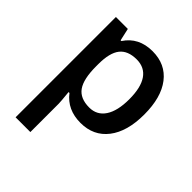

<svg xmlns="http://www.w3.org/2000/svg" viewBox="-216 -683 1056 1056"><g transform="rotate(45 311.5 -155.0)"><path d="M356 9.8Q253.4 9.8 196.8 -64H189.9Q196.8 4.4 196.8 19V240.2H82V-540H174.8Q178.7 -524.9 190.9 -467.8H196.8Q250.5 -549.8 357.9 -549.8Q459 -549.8 515.4 -476.6Q571.8 -403.3 571.8 -271Q571.8 -138.7 514.4 -64.5Q457 9.8 356 9.8ZM328.1 -456.1Q259.8 -456.1 228.3 -416Q196.8 -376 196.8 -288.1V-271Q196.8 -172.4 228 -128.2Q259.3 -84 330.1 -84Q389.6 -84 421.9 -132.8Q454.1 -181.6 454.1 -272Q454.1 -362.8 422.1 -409.4Q390.1 -456.1 328.1 -456.1Z"/></g></svg>

Font: f1_25643          
Style: Regular
Weight: 600
Foundry: Ascender Corporation
Version: Version 1.10